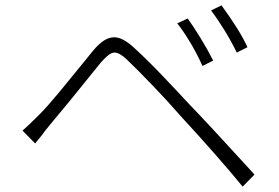

<svg xmlns="http://www.w3.org/2000/svg" viewBox="-20 -738 1040 716"><path d="M775 -512 735 -492Q715 -537 689.5 -579.5Q664 -622 641 -651L680 -669Q699 -643 727 -597.5Q755 -552 775 -512ZM903 -562 863 -542Q842 -585 816 -627Q790 -669 767 -699L806 -718Q874 -625 903 -562ZM127 -311Q156 -340 201.5 -395Q247 -450 289 -502L328 -550Q349 -575 368 -587Q387 -599 406 -599Q438 -599 481 -559Q529 -515 584.5 -457Q640 -399 686 -349Q754 -279 910 -108L929 -87L885 -42Q794 -153 653 -306Q608 -358 548.5 -420Q489 -482 455 -514Q426 -542 408 -542Q397 -542 385.5 -533.5Q374 -525 357 -506Q222 -338 165 -271Q145 -247 137 -235L111 -203L64 -251Q82 -266 127 -311Z"/></svg>

Font: Merged Yaku Han JP Light
Style: Regular
Weight: 300
Designer: Ryoko NISHIZUKA 西塚涼子 (kana, bopomofo & ideographs); Paul D. Hunt (Latin, Greek & Cyrillic); Sandoll Communications 산돌커뮤니
Foundry: Adobe
Version: Version 2.004